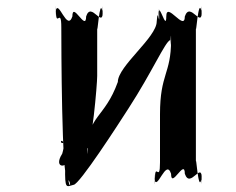

<svg xmlns="http://www.w3.org/2000/svg" viewBox="-20 -636 790 642"><path d="M410 -274C489 -396 532 -496 549 -502C549 -449 552 -554 552 -501C552 -388 515 -390 515 -254V-93C515 -22 498 -99 498 -35C498 18 496 -90 496 -37C505 6 535 -108 552 -55C552 -2 598 -108 598 -55C616 -2 655 -101 655 -37C655 16 653 -88 653 -35C643 8 635 -128 635 -93V-544C635 -509 643 -644 653 -601C653 -548 655 -652 655 -599C655 -536 616 -634 598 -581C598 -528 536 -634 536 -581C536 -528 511 -637 509 -589C509 -536 512 -644 512 -591C514 -534 508 -622 504 -564C504 -511 374 -415 374 -362C330 -240 273 -250 273 -137C273 -84 270 -191 270 -138C287 -144 305 -353 305 -382V-544C305 -509 313 -644 322 -600C322 -547 324 -652 324 -599C324 -536 285 -634 268 -581C268 -528 222 -634 222 -581C204 -528 175 -642 166 -599C166 -546 167 -654 167 -601C167 -538 185 -615 185 -544C185 -491 186 -38 205 -38C225 -20 207 9 207 -68C207 -153 206 -158 186 -158C176 -168 204 -175 188 -122C154 -69 214 -69 214 -122C214 -175 238 -172 221 -168C201 -168 198 -164 198 -79C196 2 203 -13 226 -18C245 -18 376 -221 410 -274Z"/></svg>

Font: Hussar Przerywany
Style: Regular
Weight: 400
Foundry: Cannot Into Space Fonts
Version: Version 0.982